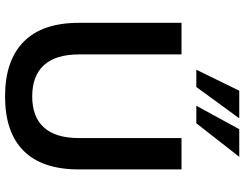

<svg xmlns="http://www.w3.org/2000/svg" viewBox="-126 -854 989 778"><g transform="rotate(90 369.0 -464.5)"><path d="M370 10Q225 10 148.5 -65.5Q72 -141 72 -289V-705H200V-290Q200 -195 243.5 -147.5Q287 -100 370 -100Q453 -100 496 -147.5Q539 -195 539 -290V-705H666V-289Q666 -141 591 -65.5Q516 10 370 10ZM262 -765 347 -939H459L332 -765ZM408 -765 503 -939H615L479 -765Z"/></g></svg>

Font: Nunito Sans 12pt ExtraLight 12pt
Style: Bold
Weight: 700
Version: Version 3.101;gftools[0.9.27]